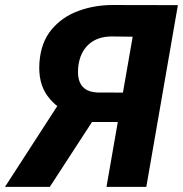

<svg xmlns="http://www.w3.org/2000/svg" viewBox="-104 -731 716 751"><path d="M413.6 -253.9H234.9L190.4 -274.9Q119.1 -304.7 81.8 -355.7Q44.4 -406.7 50.3 -487.3Q56.2 -565.4 97.4 -615Q138.7 -664.6 201.9 -688Q265.1 -711.4 337.4 -711.4L591.8 -710.9L468.3 0H312.5L415 -587.4L332 -588.4Q277.3 -587.9 243.7 -558.1Q210 -528.3 202.6 -474.1Q198.7 -443.8 204.3 -420.7Q210 -397.5 227.8 -384Q245.6 -370.6 277.8 -369.1L432.6 -368.7ZM295.9 -315.4 90.8 0H-84.5L119.6 -315.4Z"/></svg>

Font: Roboto ExtraBold
Style: Italic
Weight: 800
Designer: Christian Robertson
Foundry: Google
Version: Version 3.009; 2024